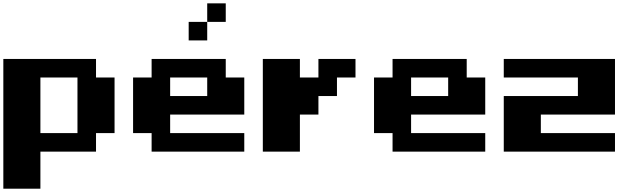

<svg xmlns="http://www.w3.org/2000/svg" viewBox="-20 -909 3818 1151"><path d="M555.6 -444.4H666.7V-111.1H555.6V0H222.2V222.2H0V-555.6H555.6ZM444.4 -111.1V-444.4H222.2V-111.1Z M1333.3 -777.8H1222.2V-888.9H1333.3ZM1222.2 -444.4H1000V-333.3H1222.2ZM1333.3 -555.6V-444.4H1444.4V-222.2H1000V-111.1H1444.4V0H888.9V-111.1H777.8V-444.4H888.9V-555.6ZM1222.2 -666.7H1111.1V-777.8H1222.2Z M2111.1 -555.6V-444.4H2000V-333.3H1888.9V-222.2H1777.8V0H1555.6V-555.6H1777.8V-444.4H1888.9V-555.6Z M2777.8 -555.6V-444.4H2888.9V-222.2H2444.4V-111.1H2888.9V0H2333.3V-111.1H2222.2V-444.4H2333.3V-555.6ZM2666.7 -444.4H2444.4V-333.3H2666.7Z M3444.4 -333.3V-444.4H3000V-555.6H3666.7V-222.2H3222.2V-111.1H3666.7V0H3000V-333.3Z"/></svg>

Font: Pixeloid Sans
Style: Bold
Weight: 700
Monospace: yes
Designer: GGBot
Version: 0.3